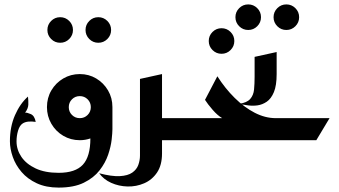

<svg xmlns="http://www.w3.org/2000/svg" viewBox="-20 -636 1540 871"><path d="M426 -442Q402 -442 385 -459Q368 -476 368 -500Q368 -524 385 -541Q402 -558 426 -558Q450 -558 467 -541Q484 -524 484 -500Q484 -476 467 -459Q450 -442 426 -442ZM253 -442Q229 -442 212 -459Q195 -476 195 -500Q195 -524 212 -541Q229 -558 253 -558Q277 -558 294 -541Q311 -524 311 -500Q311 -476 294 -459Q277 -442 253 -442Z M246 215Q189 215 147 195.5Q105 176 78 144.5Q51 113 38 76Q25 39 25 5Q25 -61 48 -113.5Q71 -166 107 -198V-197Q109 -179 108.5 -161.5Q108 -144 94 -125Q102 -126 119.5 -118.5Q137 -111 142 -83Q103 -89 83 -76Q69 -67 62 -43.5Q55 -20 55 5Q55 43 77 75.5Q99 108 141.5 128Q184 148 246 148Q322 148 356 111Q390 74 390 -8Q367 0 342 0Q301 0 267 -20Q233 -40 213 -74.5Q193 -109 193 -150Q193 -192 213 -226Q233 -260 267 -280Q301 -300 342 -300Q383 -300 416.5 -280Q450 -260 470 -226Q490 -192 490 -150V-50Q490 -34 486.5 -2.5Q483 29 470.5 66Q458 103 431.5 137Q405 171 360 193Q315 215 246 215ZM342 -100Q363 -100 377.5 -114.5Q392 -129 392 -150Q392 -171 377.5 -185.5Q363 -200 342 -200Q321 -200 306.5 -185.5Q292 -171 292 -150Q292 -129 306.5 -114.5Q321 -100 342 -100Z M430 150Q487 165 523.5 163Q560 161 580 147Q600 133 607.5 112Q615 91 615 70V-278L715 -300V-100H835V0H715V60Q715 113 692.5 146.5Q670 180 634 195.5Q598 211 558.5 210Q519 209 484.5 193.5Q450 178 430 150Z M985 -392Q961 -392 944 -409Q927 -426 927 -450Q927 -474 944 -491Q961 -508 985 -508Q1009 -508 1026 -491Q1043 -474 1043 -450Q1043 -426 1026 -409Q1009 -392 985 -392Z M795 0V-100H988Q967 -112 944.5 -138Q922 -164 910 -183L966 -290Q1001 -235 1044.5 -192Q1088 -149 1135.5 -124.5Q1183 -100 1231 -100H1475L1415 0Z M1279 -500Q1255 -500 1238 -517Q1221 -534 1221 -558Q1221 -582 1238 -599Q1255 -616 1279 -616Q1303 -616 1320 -599Q1337 -582 1337 -558Q1337 -534 1320 -517Q1303 -500 1279 -500ZM1106 -500Q1082 -500 1065 -517Q1048 -534 1048 -558Q1048 -582 1065 -599Q1082 -616 1106 -616Q1130 -616 1147 -599Q1164 -582 1164 -558Q1164 -534 1147 -517Q1130 -500 1106 -500Z M1065 -165Q1100 -170 1115 -187Q1130 -204 1132.5 -230Q1135 -256 1135 -288Q1135 -291 1135 -294Q1135 -297 1135 -300V-378L1235 -400V-300Q1235 -248 1222.5 -218Q1210 -188 1190 -174.5Q1170 -161 1148 -158Q1126 -155 1105.5 -158Q1085 -161 1072 -163Q1067 -165 1065 -165Z"/></svg>

Font: Reem Kufi Ink
Style: Regular
Weight: 400
Designer: Khaled Hosny
Version: Version 1.7